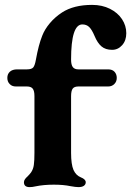

<svg xmlns="http://www.w3.org/2000/svg" viewBox="-20 -756 537 786"><path d="M78 -10Q78 -16 82 -22Q86 -28 92 -33Q102 -43 107 -50Q116 -63 118.5 -80.5Q121 -98 121 -130V-363Q121 -384 114 -393Q107 -402 90 -402H45Q29 -402 19.5 -412Q10 -422 10 -437Q10 -453 20.5 -462.5Q31 -472 50 -472H90Q110 -472 116.5 -480.5Q123 -489 127 -512Q138 -573 153 -610Q163 -636 184 -661Q205 -686 234 -705Q282 -736 357 -736Q398 -736 430 -720Q462 -704 479.5 -677.5Q497 -651 497 -620Q497 -590 480 -571Q463 -552 439 -552Q412 -552 395.5 -566Q379 -580 367 -609Q356 -635 345 -645.5Q334 -656 317 -656Q271 -656 271 -512Q271 -491 278 -481.5Q285 -472 301 -472H423Q440 -472 449 -462Q458 -452 458 -437Q458 -422 448 -412Q438 -402 423 -402H301Q284 -402 277.5 -393Q271 -384 271 -362V-130Q271 -83 281 -60Q291 -38 311 -30Q331 -22 331 -10Q331 -1 323.5 4.5Q316 10 301 10Q290 10 268 6Q240 0 200 0Q158 0 125 7Q113 10 101 10Q78 10 78 -10Z"/></svg>

Font: Raigarh
Style: Bold
Weight: 700
Designer: jaikishan Patel
Foundry: MagicType
Version: Version 1.000